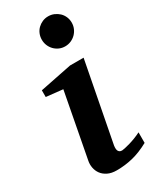

<svg xmlns="http://www.w3.org/2000/svg" viewBox="-195 -794 699 861"><g transform="rotate(-30 155.0 -364.0)"><path d="M308.1 -32.2Q263.2 -7.8 222.7 2.2Q182.1 12.2 139.2 12.2Q111.8 12.2 93 2.9Q74.2 -6.3 63.5 -21Q52.7 -35.6 49.3 -54Q45.9 -72.3 49.8 -90.8L112.8 -422.9L26.9 -432.1V-466.8L191.9 -500H262.2L185.1 -99.1Q183.1 -90.3 182.6 -82Q182.1 -73.7 183.8 -67.4Q185.5 -61 190.4 -57.1Q195.3 -53.2 204.1 -53.2Q208 -53.2 219.5 -55.7Q231 -58.1 246.1 -62.5Q261.2 -66.9 277.6 -73.2Q293.9 -79.6 308.1 -86.9ZM294.9 -663.1Q294.9 -647 288.8 -632.8Q282.7 -618.7 272 -607.9Q261.2 -597.2 247.1 -591.1Q232.9 -585 216.8 -585Q200.7 -585 186.8 -591.1Q172.9 -597.2 162.4 -607.9Q151.9 -618.7 146 -632.8Q140.1 -647 140.1 -663.1Q140.1 -679.2 146 -693.4Q151.9 -707.5 162.4 -717.8Q172.9 -728 186.8 -734.1Q200.7 -740.2 216.8 -740.2Q232.9 -740.2 247.1 -734.1Q261.2 -728 272 -717.8Q282.7 -707.5 288.8 -693.4Q294.9 -679.2 294.9 -663.1Z"/></g></svg>

Font: Charis SIL Afr
Style: Bold Italic
Weight: 700
Italic angle: -11°
Foundry: SIL International
Version: Version 5.000